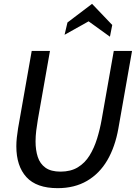

<svg xmlns="http://www.w3.org/2000/svg" viewBox="-20 -965 708 999"><path d="M280 14Q170 14 117.5 -43.5Q65 -101 65 -204Q65 -226 67.5 -249Q70 -272 74 -297L145 -700H240L177 -343Q172 -314 168.5 -285Q165 -256 165 -229Q165 -184 176.5 -148.5Q188 -113 216.5 -92.5Q245 -72 295 -72Q348 -72 385 -94.5Q422 -117 446 -156Q470 -195 485 -243.5Q500 -292 509 -343L572 -700H667L596 -297Q579 -201 538.5 -131.5Q498 -62 433 -24Q368 14 280 14ZM316 -784 331 -848 459 -945 564 -835 552 -774 441 -854Z"/></svg>

Font: Cabin VF Beta
Style: Italic
Weight: 400
Italic angle: -7°
Designer: Pablo Impallari
Foundry: Pablo Impallari. http://www.impallari.com Igino Marini. http://www.ikern.com
Version: Version 2.300